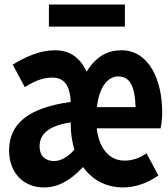

<svg xmlns="http://www.w3.org/2000/svg" viewBox="-20 -810 740 844"><path d="M529 -790H195V-693H529ZM693 -316C693 -463 632 -589 514 -589C455 -589 402 -563 361 -495C328 -563 282 -589 221 -589C157 -589 95 -562 36 -526L89 -427C128 -452 167 -469 210 -469C254 -469 287 -445 291 -362C105 -336 20 -267 20 -148C20 -51 83 14 173 14C232 14 288 -14 345 -76C384 -21 444 14 522 14C574 14 632 -6 676 -39L624 -136C594 -115 563 -104 527 -104C463 -104 416 -154 405 -246H686C689 -262 693 -287 693 -316ZM500 -474C550 -474 573 -433 576 -339H406C417 -438 460 -474 500 -474ZM217 -102C181 -102 154 -124 154 -166C154 -215 185 -256 291 -272V-261C291 -223 297 -186 307 -152C275 -116 244 -102 217 -102Z"/></svg>

Font: Kawkab Mono
Style: Bold
Weight: 700
Monospace: yes
Designer: Abdullah Arif
Foundry: Abdullah Arif
Version: Version 1.000;PS 000.500;hotconv 1.0.88;makeotf.lib2.5.64775